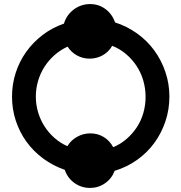

<svg xmlns="http://www.w3.org/2000/svg" viewBox="-20 -844 891 943"><path d="M298 -10Q240 -30 192 -65.5Q144 -101 110 -148Q76 -195 57.5 -251.5Q39 -308 39 -369Q39 -430 57 -486Q75 -542 108.5 -589Q142 -636 189 -672Q236 -708 294 -728Q307 -771 342.5 -797.5Q378 -824 423 -824Q465 -824 498 -799.5Q531 -775 545 -734Q604 -715 653.5 -679.5Q703 -644 738 -596Q773 -548 792.5 -490Q812 -432 812 -370Q812 -306 792.5 -248Q773 -190 738 -142Q703 -94 653 -58.5Q603 -23 543 -5Q529 33 496 56Q463 79 422 79Q380 79 346 55Q312 31 298 -10ZM311 -126Q328 -155 358.5 -172Q389 -189 424 -189Q460 -189 489.5 -171Q519 -153 536 -121Q572 -136 601.5 -161.5Q631 -187 652 -219Q673 -251 684 -289Q695 -327 695 -368Q695 -410 683.5 -449Q672 -488 650.5 -520.5Q629 -553 599 -578.5Q569 -604 531 -619Q514 -589 484.5 -572.5Q455 -556 420 -556Q387 -556 358.5 -571.5Q330 -587 312 -615Q277 -599 248 -573.5Q219 -548 198.5 -516Q178 -484 167 -446.5Q156 -409 156 -370Q156 -330 167 -293Q178 -256 198 -224.5Q218 -193 246.5 -167.5Q275 -142 311 -126Z"/></svg>

Font: Involve SemiBold
Style: Regular
Weight: 600
Designer: Stefan Peev
Foundry: Context Ltd.
Version: Version 1.001